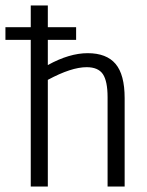

<svg xmlns="http://www.w3.org/2000/svg" viewBox="-35 -683 539 703"><path d="M-15.1 -537.1V-583.5H77.6V-663.1H140.1V-583.5H243.7V-537.1H140.1V-444.8Q218.8 -488.3 286.1 -488.3Q355 -488.3 388.2 -449Q421.4 -409.7 421.4 -323.7V0H358.9V-326.7Q358.9 -385.7 341.8 -411.4Q324.7 -437 282.2 -437Q226.1 -437 140.1 -390.6V0H77.6V-537.1Z"/></svg>

Font: Anaheim
Style: Regular
Weight: 400
Designer: vernon adams
Foundry: vernon adams
Version: Version 1.002; ttfautohint (v0.93.5-3d13) -l 8 -r 50 -G 200 